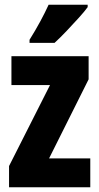

<svg xmlns="http://www.w3.org/2000/svg" viewBox="-20 -786 417 806"><path d="M359 0H18V-89L190 -429H28V-550H352V-453L186 -121H359ZM348 -756Q335 -738 311 -711.5Q287 -685 260 -656.5Q233 -628 209 -606H104V-619Q129 -659 149 -696Q169 -733 184 -766H348Z"/></svg>

Font: Noto Sans Myanmar UI ExtraCondensed ExtraBold
Style: Regular
Weight: 800
Width: 2
Designer: Monotype Design Team
Foundry: Monotype Imaging Inc.
Version: Version 2.103; ttfautohint (v1.8.4.7-5d5b)